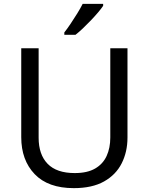

<svg xmlns="http://www.w3.org/2000/svg" viewBox="-20 -964 771 994"><path d="M640 -252Q640 -178 610 -118.5Q580 -59 518.5 -24.5Q457 10 362 10Q229 10 159.5 -62.5Q90 -135 90 -254V-714H180V-251Q180 -164 226.5 -116Q273 -68 367 -68Q432 -68 472.5 -91.5Q513 -115 532 -156.5Q551 -198 551 -252V-714H640ZM514 -934Q505 -920 488 -900Q471 -880 450.5 -858.5Q430 -837 409.5 -817.5Q389 -798 371 -784H313V-796Q328 -815 345.5 -841Q363 -867 380 -894.5Q397 -922 408 -944H514Z"/></svg>

Font: Noto Sans Lao Looped
Style: Regular
Weight: 400
Designer: Mark Frömberg, Ben Mitchell
Foundry: The Fontpad Ltd
Version: Version 1.001